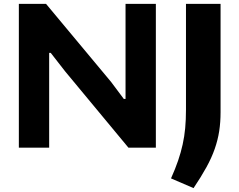

<svg xmlns="http://www.w3.org/2000/svg" viewBox="-20 -760 1229 988"><path d="M860 158Q882 109 896.5 66.5Q911 24 920 -17Q929 -58 933 -101Q937 -144 937 -196V-740H1115V-183Q1115 -131 1108 -85.5Q1101 -40 1085 6Q1069 52 1042 101Q1015 150 976 208ZM77 -740H217L552 -338L617 -251H626V-740H782V0H641L315 -393L241 -488H233V0H77Z"/></svg>

Font: Encode Sans Wide
Style: Bold
Weight: 700
Designer: Pablo Impallari, Andres Torresi
Foundry: Pablo Impallari, Andres Torresi
Version: Version 1.000; ttfautohint (v1.00) -l 8 -r 50 -G 200 -x 14 -